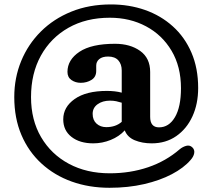

<svg xmlns="http://www.w3.org/2000/svg" viewBox="-20 -720 987 888"><path d="M715.5 -131Q761.5 -131 789.2 -178.2Q817 -225.5 817 -312Q817 -412 773.5 -485.2Q730 -558.5 655.5 -598.2Q581 -638 488 -638Q378.5 -638 296.5 -591.5Q214.5 -545 169 -462.5Q123.5 -380 123.5 -271Q123.5 -165 170 -85.8Q216.5 -6.5 298.5 37.5Q380.5 81.5 488 81.5Q582.5 81.5 665 53.5Q747.5 25.5 811.5 -30Q825 -41 841.2 -45.5Q857.5 -50 869.5 -38.5Q881 -27.5 878.2 -11.5Q875.5 4.5 861 20.5Q830 56.5 775 85.5Q720 114.5 646.5 131.5Q573 148.5 486.5 148.5Q392 148.5 311.8 119.8Q231.5 91 171.8 36.2Q112 -18.5 79 -96Q46 -173.5 46 -271Q46 -360 78 -437.8Q110 -515.5 169 -574.2Q228 -633 310 -666.2Q392 -699.5 493 -699.5Q577.5 -699.5 650.8 -673.8Q724 -648 779.2 -598.2Q834.5 -548.5 865.5 -476.5Q896.5 -404.5 896.5 -313Q896.5 -239.5 870 -181.8Q843.5 -124 795.2 -90.5Q747 -57 681.5 -57Q638 -57 603.5 -71.2Q569 -85.5 557 -117Q531 -88.5 492 -72.8Q453 -57 411.5 -57Q349 -57 310.8 -86.8Q272.5 -116.5 272.5 -168Q272.5 -225 325.5 -262.2Q378.5 -299.5 474 -299.5Q513.5 -299.5 543 -291.5V-394Q543 -423 527.2 -440.8Q511.5 -458.5 480 -458.5Q453.5 -458.5 439.2 -446.8Q425 -435 425 -416.5V-392Q425 -364 403.2 -350.5Q381.5 -337 353.5 -337Q329 -337 310.5 -349.8Q292 -362.5 292 -387.5Q292 -443.5 347.5 -480.5Q403 -517.5 512 -517.5Q582 -517.5 628.2 -484.5Q674.5 -451.5 674.5 -387V-179.5Q674.5 -131 715.5 -131ZM408.5 -193.5Q408.5 -164.5 426.5 -148.2Q444.5 -132 471.5 -132Q515 -132 543 -156.5V-245Q530.5 -249 517.5 -251.8Q504.5 -254.5 488.5 -254.5Q454.5 -254.5 431.5 -238Q408.5 -221.5 408.5 -193.5Z"/></svg>

Font: Fraunces 9pt S100 SemiBold
Style: Regular
Weight: 600
Version: Version 1.000; ttfautohint (v1.8.3)